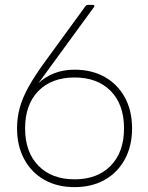

<svg xmlns="http://www.w3.org/2000/svg" viewBox="-20 -754 608 788"><path d="M286 14Q215 14 162 -16Q109 -46 79.5 -100.5Q50 -155 50 -227Q50 -271 61 -311.5Q72 -352 97.5 -398Q123 -444 167 -504L331 -729Q334 -734 341 -734H360Q372 -734 365 -724L138 -413Q166 -439 203 -453.5Q240 -468 286 -468Q357 -468 410 -438Q463 -408 492.5 -354Q522 -300 522 -227Q522 -155 492.5 -100.5Q463 -46 410 -16Q357 14 286 14ZM286 -18Q380 -18 434.5 -74Q489 -130 489 -227Q489 -325 434.5 -380.5Q380 -436 286 -436Q192 -436 137.5 -380.5Q83 -325 83 -227Q83 -130 137.5 -74Q192 -18 286 -18Z"/></svg>

Font: LINE Seed Sans Thin
Style: Regular
Weight: 250
Designer: LINE VX Design & Dalton Maag Ltd & Sandoll Inc
Foundry: Dalton Maag Ltd
Version: Version 1.003